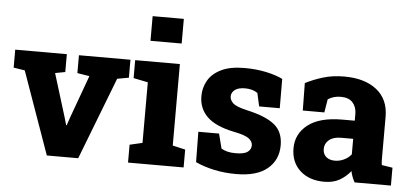

<svg xmlns="http://www.w3.org/2000/svg" viewBox="-51 -870 2115 988"><g transform="rotate(5 1006.0 -376.0)"><path d="M219.7 0 68.4 -426.3 10.3 -435.5V-528.3H276.9V-436L225.1 -426.3L293.5 -204.6L305.2 -164.1H308.1L321.8 -204.6L402.3 -425.8L339.4 -436V-528.3H605.5V-435.5L545.9 -424.8L381.8 0Z M639.2 0V-92.3L704.6 -107.4V-420.4L629.9 -435.5V-528.3H860.8V-107.4L926.3 -92.3V0ZM699.7 -634.3V-761.7H860.8V-634.3Z M1198.2 10.3Q1137.7 10.3 1085.2 -1Q1032.7 -12.2 987.8 -32.7L985.8 -189.5H1092.8L1112.3 -113.3Q1126 -105.5 1143.8 -100.8Q1161.6 -96.2 1186 -96.2Q1230.5 -96.2 1248.3 -109.6Q1266.1 -123 1266.1 -143.6Q1266.1 -163.1 1246.6 -178.5Q1227.1 -193.8 1167 -205.6Q1073.7 -224.6 1029.5 -266.8Q985.4 -309.1 985.4 -374Q985.4 -418 1006.8 -455.1Q1028.3 -492.2 1074.5 -514.6Q1120.6 -537.1 1194.8 -537.1Q1254.9 -537.1 1306.4 -526.1Q1357.9 -515.1 1392.1 -498L1392.6 -346.7H1286.1L1271 -415Q1245.6 -433.1 1206.5 -433.1Q1171.4 -433.1 1153.6 -419.4Q1135.7 -405.8 1135.7 -384.8Q1135.7 -366.2 1153.1 -350.1Q1170.4 -334 1229 -320.8Q1323.2 -299.8 1368.7 -263.2Q1414.1 -226.6 1414.1 -156.7Q1414.1 -81.1 1359.4 -35.4Q1304.7 10.3 1198.2 10.3Z M1653.3 10.3Q1575.2 10.3 1528.1 -32.7Q1481 -75.7 1481 -147.9Q1481 -222.2 1541 -269.3Q1601.1 -316.4 1719.7 -316.4H1782.7V-351.6Q1782.7 -386.7 1762.5 -409.7Q1742.2 -432.6 1700.7 -432.6Q1662.6 -432.6 1634.3 -413.6L1623 -345.2H1511.7L1509.8 -486.8Q1552.7 -508.8 1601.3 -523.4Q1649.9 -538.1 1710 -538.1Q1815.4 -538.1 1877.2 -489.3Q1939 -440.4 1939 -350.1V-143.1Q1939 -131.8 1939.2 -121.6Q1939.5 -111.3 1941.4 -101.1L1997.1 -92.3V0H1809.6Q1803.2 -11.2 1797.1 -26.4Q1791 -41.5 1788.6 -56.6Q1763.7 -25.9 1731.4 -7.8Q1699.2 10.3 1653.3 10.3ZM1698.2 -102.5Q1722.7 -102.5 1745.4 -113.3Q1768.1 -124 1782.7 -142.6V-222.7H1720.7Q1679.7 -222.7 1658 -204.1Q1636.2 -185.5 1636.2 -158.2Q1636.2 -131.8 1653.1 -117.2Q1669.9 -102.5 1698.2 -102.5Z"/></g></svg>

Font: Roboto Slab ExtraBold
Style: Regular
Weight: 800
Designer: Google
Version: Version 2.001; ttfautohint (v1.8.3)